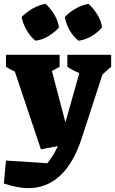

<svg xmlns="http://www.w3.org/2000/svg" viewBox="-60 -776 596 995"><path d="M152 -2 17 -405Q-7 -416 -29 -430V-492H249V-430L209 -408L279 -142L351 -397Q317 -411 289 -430V-492H516V-430L471 -390L364 -61Q279 199 86 199Q57 199 25.5 192.5Q-6 186 -40 175L-29 56L185 70Q204 46 217 24.5Q230 3 240 -19ZM176 -756Q203 -732 221.5 -700.5Q240 -669 246 -634Q223 -608 190.5 -588.5Q158 -569 124 -565Q98 -586 78.5 -619Q59 -652 52 -688Q77 -713 109 -731.5Q141 -750 176 -756ZM399 -756Q425 -732 444.5 -700.5Q464 -669 469 -634Q447 -608 414 -588.5Q381 -569 347 -565Q320 -586 301 -619Q282 -652 276 -688Q300 -713 332 -731.5Q364 -750 399 -756Z"/></svg>

Font: Piazzolla ExtraBold
Style: Regular
Weight: 800
Designer: Juan Pablo del Peral
Foundry: Huerta Tipografica
Version: Version 1.330